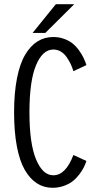

<svg xmlns="http://www.w3.org/2000/svg" viewBox="-20 -882 490 913"><path d="M135 -725.5 245.5 -862H333L195.5 -725.5ZM230 11Q189 11 156 -10Q123 -31 98.2 -73.5Q73.5 -116 60.2 -185.8Q47 -255.5 47 -348Q47 -440.5 60.8 -510Q74.5 -579.5 99.8 -622Q125 -664.5 158.5 -685.2Q192 -706 233 -706Q261 -706 285 -697.2Q309 -688.5 325.5 -675Q342 -661.5 355.5 -642.8Q369 -624 377 -607.5Q385 -591 391 -572.5L329 -543.5Q323.5 -562 316 -577.8Q308.5 -593.5 297 -610.2Q285.5 -627 269.2 -636.8Q253 -646.5 233.5 -646.5Q182.5 -646.5 151.2 -571.5Q120 -496.5 120 -348Q120 -199.5 151.5 -124Q183 -48.5 233.5 -48.5Q292.5 -48.5 329 -145L391 -116.5Q385.5 -100 377.8 -84.8Q370 -69.5 356 -51.2Q342 -33 325.2 -20Q308.5 -7 283.5 2Q258.5 11 230 11Z"/></svg>

Font: League Mono Condensed Light
Style: Regular
Weight: 300
Width: 1
Designer: Tyler Finck
Foundry: The League of Moveable Type / Tyler Finck
Version: Version 2.210